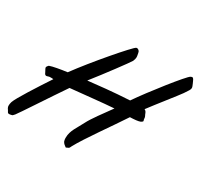

<svg xmlns="http://www.w3.org/2000/svg" viewBox="-204 -890 1160 1105"><g transform="rotate(30 375.5 -337.5)"><path d="M439 -660C438 -672 428 -681 419 -681C417 -681 415 -680 414 -680C398 -675 225 -474 143 -361C98 -355 52 -347 30 -339C21 -330 19 -325 19 -322C19 -316 28 -303 31 -296C35 -287 38 -281 46 -281C49 -281 53 -282 58 -284C62 -286 68 -286 75 -286C80 -286 85 -286 91 -285C35 -200 -42 -81 -52 -50C-55 -40 -56 -32 -56 -26C-56 -9 -47 -4 -43 5C-39 13 -37 16 -30 16C-27 16 -24 16 -20 15C-5 11 -12 16 3 0C15 -14 129 -189 197 -288C272 -295 415 -311 480 -315C439 -258 392 -196 373 -158C349 -110 321 -77 321 -30C321 -25 321 -20 322 -15C323 -2 333 8 343 15C348 18 349 20 350 20L358 16C370 11 368 12 376 -4C415 -77 522 -224 582 -316C610 -317 637 -319 650 -325C659 -330 661 -333 661 -336C661 -339 658 -343 658 -350C658 -364 652 -367 647 -382C644 -389 640 -395 632 -398C669 -448 766 -569 781 -591C800 -619 807 -629 807 -639C807 -646 804 -652 799 -664C789 -686 786 -695 778 -695C775 -695 772 -694 768 -692C749 -684 597 -491 535 -400C424 -394 327 -383 264 -376C327 -455 427 -590 436 -606C441 -617 443 -626 443 -633C443 -644 440 -652 439 -660Z"/></g></svg>

Font: Oregano
Style: Italic
Weight: 400
Italic angle: -12°
Designer: Astigmatic (AOETI)
Foundry: Astigmatic (AOETI)
Version: Version 1.000